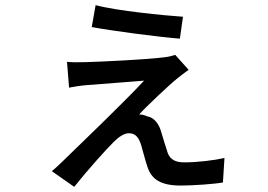

<svg xmlns="http://www.w3.org/2000/svg" viewBox="-20 -665 1040 745"><path d="M351 -645 336 -560C422 -544 601 -521 678 -515L690 -600C617 -605 433 -623 351 -645ZM712 -394 660 -452C651 -449 632 -444 619 -443C555 -434 360 -425 315 -424C289 -423 258 -423 240 -425L248 -325C265 -328 291 -333 320 -335C368 -339 494 -348 539 -352C462 -269 291 -105 221 -37C203 -20 194 -11 181 -1L268 60C318 -3 394 -88 422 -115C441 -134 462 -148 480 -148C507 -148 519 -130 528 -101C534 -82 544 -40 553 -15C569 31 604 55 682 55C729 55 813 49 845 43L851 -52C812 -43 746 -35 695 -35C662 -35 641 -45 631 -71C624 -92 613 -128 606 -151C598 -182 580 -209 550 -214C540 -219 528 -221 520 -221C547 -251 637 -336 667 -360C679 -369 697 -384 712 -394Z"/></svg>

Font: GenYoGothic2 TW M
Style: Regular
Weight: 500
Version: Version 2.100;PS 2.1;hotconv 16.6.51;makeotf.lib2.5.65220 DE